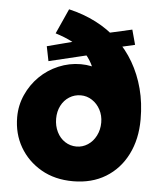

<svg xmlns="http://www.w3.org/2000/svg" viewBox="-53 -795 714 848"><g transform="rotate(5 303.5 -370.5)"><path d="M32 -254Q32 -306 53 -353Q74 -400 110 -435.5Q146 -471 193.5 -491Q241 -511 292 -511Q342 -511 381.5 -491.5Q421 -472 448 -435Q475 -398 485 -348L368 -379Q366 -422 358 -456.5Q350 -491 335 -519Q320 -547 297.5 -569Q275 -591 243 -607.5Q211 -624 169 -637L219 -748Q284 -733 339.5 -704.5Q395 -676 438.5 -635Q482 -594 512.5 -541.5Q543 -489 559.5 -426.5Q576 -364 576 -291Q576 -203 542 -135.5Q508 -68 446.5 -30.5Q385 7 302 7Q221 7 160.5 -28Q100 -63 66 -121.5Q32 -180 32 -254ZM404 -262Q404 -293 390.5 -318.5Q377 -344 354 -359Q331 -374 304 -374Q276 -374 253 -359.5Q230 -345 217 -319.5Q204 -294 204 -262Q204 -230 217 -203.5Q230 -177 253 -162Q276 -147 304 -147Q331 -147 354 -162Q377 -177 390.5 -203.5Q404 -230 404 -262ZM148 -512 135 -577 300 -620 359 -650 505 -683 523 -617 410 -591 365 -564Z"/></g></svg>

Font: Mach ExtraBold
Style: Regular
Weight: 800
Version: Version 1.002